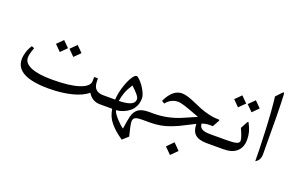

<svg xmlns="http://www.w3.org/2000/svg" viewBox="-115 -1211 2976 1936"><g transform="rotate(20 1373.0 -243.0)"><path d="M534.7 -485.8 599.1 -421.4 534.7 -356.9 470.2 -421.4ZM389.6 -485.8 454.1 -421.4 389.6 -356.9 325.2 -421.4ZM106.4 -194.3Q106.4 -134.3 184.3 -101.6Q262.2 -68.8 412.6 -68.8Q599.6 -68.8 699.5 -102.8Q799.3 -136.7 800.8 -193.4L801.8 -239.3H841.3L843.3 -194.8Q848.6 -97.2 952.1 -97.2H963.4Q972.2 -97.2 975.1 -86.4Q978 -75.7 978 -49.8V-46.4Q978 -21 975.1 -10.5Q972.2 0 963.4 0H952.6Q864.3 0 819.3 -77.1Q765.6 -28.3 655.3 -0.2Q544.9 27.8 409.2 27.8Q53.7 27.8 53.7 -158.2Q53.7 -195.8 66.9 -237.5Q80.1 -279.3 104.5 -315.9L133.3 -304.7Q106.4 -235.8 106.4 -194.3Z M958.5 -97.2H1078.1Q1080.6 -155.8 1101.3 -226.3Q1122.1 -296.9 1150.6 -345.9Q1179.2 -395 1201.7 -395Q1211.4 -395 1232.4 -375Q1253.4 -355 1274.7 -326.2Q1295.9 -297.4 1312 -261.7Q1328.1 -226.1 1328.1 -198.7Q1328.1 -154.3 1311 -117.7Q1293.9 -81.1 1264.6 -56.9Q1235.4 -32.7 1199.2 -18.1Q1163.1 -3.4 1122.6 0.5Q1130.9 31.7 1172.1 77.6Q1213.4 123.5 1252 150.9Q1267.6 44.4 1276.9 11.2Q1294.9 -50.8 1335 -74.7Q1372.6 -97.2 1443.4 -97.2H1459.5Q1468.3 -97.2 1471.2 -86.4Q1474.1 -75.7 1474.1 -49.8V-46.4Q1474.1 -21 1471.2 -10.5Q1468.3 0 1459.5 0H1409.7Q1386.7 0 1370.4 1.5Q1354 2.9 1341.8 6.8Q1329.6 10.7 1322.5 16.6Q1315.4 22.5 1312 31.5Q1308.6 40.5 1308.3 51.8Q1308.1 63 1310.5 78.9Q1313 94.7 1316.9 112.8Q1320.8 130.9 1326.7 154.3Q1334.5 186.5 1338.9 205.1L1278.3 259.8Q1231.9 227.1 1201.9 201.2Q1171.9 175.3 1145.3 144Q1118.7 112.8 1103.5 77.6Q1088.4 42.5 1082 0H958.5Q943.8 0 940.2 -10Q936.5 -20 936.5 -45.9V-50.8Q936.5 -76.7 940.4 -86.9Q944.3 -97.2 958.5 -97.2ZM1117.2 -97.2Q1200.2 -99.1 1241.9 -117.4Q1283.7 -135.7 1283.7 -173.8Q1283.7 -193.4 1262.2 -220Q1240.7 -246.6 1193.4 -291Q1157.2 -234.4 1141.1 -191.2Q1125 -147.9 1117.2 -97.2Z M1788.6 102.5 1856.4 170.9 1788.6 238.8 1720.7 170.9ZM1454.6 -97.2H1491.7Q1642.6 -97.2 1784.2 -158.7L1922.4 -218.8Q1912.6 -222.7 1886 -232.7Q1859.4 -242.7 1845.7 -247.6Q1832 -252.4 1808.3 -261.2Q1784.7 -270 1769.8 -274.7Q1754.9 -279.3 1737.3 -284.4Q1719.7 -289.6 1706.8 -291.7Q1693.8 -293.9 1684.6 -293.9Q1608.4 -293.9 1556.2 -229L1526.9 -247.1Q1592.3 -387.2 1692.4 -387.2Q1722.7 -387.2 1760.7 -375Q1798.8 -362.8 1838.4 -345Q1877.9 -327.1 1921.1 -309.6Q1964.4 -292 2018.6 -279.1Q2072.8 -266.1 2126.5 -265.6Q2141.6 -265.6 2133.8 -251.5L2095.7 -182.6H2057.1Q2021.5 -182.6 1980.5 -168Q1980.5 -131.8 2007.8 -114.5Q2035.2 -97.2 2095.2 -97.2H2196.8Q2205.6 -97.2 2208.5 -86.4Q2211.4 -75.7 2211.4 -49.8V-46.4Q2211.4 -21 2208.5 -10.5Q2205.6 0 2196.8 0H2095.2Q2010.3 0 1970.9 -35.4Q1931.6 -70.8 1931.2 -147.5Q1909.2 -137.2 1862.5 -112.5Q1815.9 -87.9 1781.7 -71.8Q1747.6 -55.7 1699.5 -37.4Q1651.4 -19 1599.1 -9.5Q1546.9 0 1491.7 0H1454.6Q1439.9 0 1436.3 -10Q1432.6 -20 1432.6 -45.9V-50.8Q1432.6 -76.7 1436.5 -86.9Q1440.4 -97.2 1454.6 -97.2Z M2191.9 -97.2H2272Q2345.2 -97.2 2377.2 -106.4Q2409.2 -115.7 2409.2 -139.2Q2409.2 -173.8 2367.2 -262.7L2406.7 -335.9Q2415.5 -351.6 2421.9 -339.4Q2446.8 -293 2457 -254.2Q2467.3 -215.3 2467.3 -170.4Q2467.3 -90.3 2418.2 -45.2Q2369.1 0 2273.4 0H2191.9Q2177.2 0 2173.6 -10Q2169.9 -20 2169.9 -45.9V-50.8Q2169.9 -76.7 2173.8 -86.9Q2177.7 -97.2 2191.9 -97.2ZM2414.1 -576.2 2478.5 -511.7 2414.1 -447.3 2349.6 -511.7ZM2269 -576.2 2333.5 -511.7 2269 -447.3 2204.6 -511.7Z M2658.7 -725.6Q2668 -570.8 2668 -91.3Q2668 -22.5 2618.2 2.9Q2618.2 -103 2608.9 -320.6Q2599.6 -538.1 2582 -678.2L2638.2 -738.3Q2647.9 -748.5 2652.8 -745.6Q2657.7 -742.7 2658.7 -725.6Z"/></g></svg>

Font: Parastoo FD
Style: FD
Weight: 400
Foundry: Saber Rastikerdar (saber.rastikerdar@gmail.com)
Version: Version 2.0.1